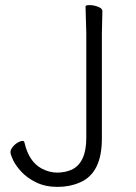

<svg xmlns="http://www.w3.org/2000/svg" viewBox="-20 -715 532 752"><path d="M318 -584 315 -690Q315 -695 331 -695Q347 -695 364 -688.5Q381 -682 381 -672L379 -583V-172Q379 -36 292 0Q253 17 205.5 17Q158 17 122 -0.5Q86 -18 63.5 -42.5Q41 -67 31 -88.5Q21 -110 21 -119Q21 -128 29 -138.5Q37 -149 48.5 -156Q60 -163 69 -163Q75 -163 76 -156Q93 -82 143 -55Q173 -39 204 -39Q234 -39 260 -50Q318 -77 318 -175Z"/></svg>

Font: Moon Stars Kai T Light
Style: Regular
Weight: 300
Designer: GuiWonder
Version: Version 1.101